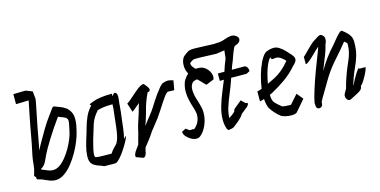

<svg xmlns="http://www.w3.org/2000/svg" viewBox="-73 -1086 2971 1501"><g transform="rotate(-15 1412.5 -336.0)"><path d="M230 28Q201 28 174 16Q147 4 123 -6Q117 -8 107.5 -10Q98 -12 89 -16H87L86 -33H87Q86 -34 84 -36Q82 -38 80 -39L73 -49Q74 -52 76 -57.5Q78 -63 80 -70Q90 -101 92.5 -135.5Q95 -170 102 -206Q113 -257 120 -292Q127 -327 132 -356.5Q137 -386 143.5 -420.5Q150 -455 160 -506L185 -629Q156 -628 127 -627Q98 -626 84 -626H82V-707H84Q89 -707 106 -707.5Q123 -708 144 -708.5Q165 -709 181 -709L233 -689H234L240 -629L239 -618Q237 -607 231 -574.5Q225 -542 214 -490Q204 -443 198 -410.5Q192 -378 187 -351Q182 -324 177 -295.5Q172 -267 164 -229Q169 -239 174 -248.5Q179 -258 184 -268Q214 -321 245 -374Q276 -427 312 -475Q332 -501 340.5 -514Q349 -527 354.5 -530.5Q360 -534 367 -531Q388 -523 410.5 -514.5Q433 -506 453 -492Q473 -478 487 -451Q499 -429 499 -393Q499 -368 494 -342.5Q489 -317 484 -297Q477 -266 460.5 -224Q444 -182 419 -138Q394 -94 364 -56.5Q334 -19 299.5 4.5Q265 28 230 28ZM230 -53Q258 -53 284.5 -71.5Q311 -90 335 -120Q359 -150 379 -185Q399 -220 412.5 -254Q426 -288 431 -314Q436 -340 440.5 -359Q445 -378 445 -393V-403Q444 -405 442.5 -407Q441 -409 439 -413Q435 -421 418 -428.5Q401 -436 373 -446Q348 -412 321.5 -372.5Q295 -333 271.5 -295.5Q248 -258 231 -228Q218 -204 209.5 -187.5Q201 -171 195 -157Q183 -127 169 -110Q155 -93 141 -88Q141 -84 140 -82Q141 -81 142 -81Q143 -81 144 -80Q163 -73 185 -63Q207 -53 230 -53Z M690 22Q670 22 647 21.5Q624 21 623 21Q607 13 585.5 6Q564 -1 548 -11Q530 -22 521.5 -41Q513 -60 515 -93Q517 -131 527 -168Q537 -205 542 -221Q555 -260 566.5 -303Q578 -346 596.5 -388Q615 -430 648 -465Q635 -471 638.5 -475Q642 -479 668 -489Q700 -501 737.5 -506Q775 -511 825 -511H827L826 -491L845 -512H846Q869 -512 869 -475Q869 -462 867 -450.5Q865 -439 864 -425Q862 -391 858 -357.5Q854 -324 850 -292Q847 -268 842 -225.5Q837 -183 827 -144Q844 -166 846 -162Q848 -158 838.5 -138Q829 -118 812 -90Q795 -62 775 -34.5Q755 -7 735 10Q722 21 715.5 21.5Q709 22 690 22ZM697 -59H703Q720 -85 736.5 -100.5Q753 -116 760 -126Q768 -139 774.5 -158.5Q781 -178 786.5 -210.5Q792 -243 797 -295Q800 -328 804.5 -361Q809 -394 810 -425V-430Q726 -430 682 -413L684 -412H685Q644 -368 627.5 -315Q611 -262 593 -202Q588 -181 580 -151.5Q572 -122 569 -93Q568 -80 569.5 -74.5Q571 -69 577 -64Q579 -64 592 -62Q605 -60 629 -60Q630 -60 653.5 -59.5Q677 -59 697 -59Z M935 37 881 17H880Q878 11 878 8Q878 -8 889 -25.5Q900 -43 911 -56.5Q922 -70 923 -74Q931 -106 939.5 -134.5Q948 -163 953 -188Q961 -224 971.5 -252.5Q982 -281 989 -306Q995 -326 1000.5 -346.5Q1006 -367 1012 -386Q957 -338 948 -334H946L923 -406H924Q934 -411 952.5 -426.5Q971 -442 1008 -475Q1025 -490 1038 -499.5Q1051 -509 1064 -515Q1083 -524 1089.5 -517Q1096 -510 1109 -493Q1122 -475 1120.5 -465Q1119 -455 1112 -452Q1105 -449 1101 -451Q1084 -418 1072 -384Q1062 -358 1055.5 -333Q1049 -308 1042 -284Q1035 -259 1028 -238.5Q1021 -218 1014 -199Q1040 -235 1066 -266.5Q1092 -298 1111 -329Q1118 -340 1133 -364Q1148 -388 1167.5 -415Q1187 -442 1205 -463.5Q1223 -485 1236 -489Q1248 -493 1256.5 -495Q1265 -497 1274 -497Q1283 -497 1292 -495Q1301 -493 1317 -488H1319L1305 -411L1254 -413Q1241 -409 1220.5 -380.5Q1200 -352 1157 -285Q1123 -231 1087 -188.5Q1051 -146 1025 -104L972 -36Q971 -30 969.5 -25.5Q968 -21 967 -17L966 -18Q966 1 957.5 19Q949 37 936 37Z M1377 0Q1356 0 1333.5 -12.5Q1311 -25 1295.5 -43.5Q1280 -62 1280 -81L1312 -98Q1328 -88 1334 -82Q1340 -76 1357 -78Q1371 -80 1373.5 -78Q1376 -76 1375 -75Q1427 -117 1427 -181Q1427 -186 1427 -189.5Q1427 -193 1425 -199Q1423 -216 1413.5 -244.5Q1404 -273 1396 -307.5Q1388 -342 1388 -378Q1388 -403 1394.5 -429.5Q1401 -456 1410 -469Q1428 -496 1444 -509Q1436 -523 1431 -540.5Q1426 -558 1426 -578Q1426 -586 1427.5 -598Q1429 -610 1431 -616Q1439 -639 1450.5 -649Q1462 -659 1458 -655Q1477 -670 1488.5 -676.5Q1500 -683 1515 -684.5Q1530 -686 1558 -685L1697 -680Q1749 -681 1773 -688V-689Q1777 -689 1795.5 -696Q1814 -703 1837.5 -706Q1861 -709 1879 -697Q1904 -681 1899 -659Q1894 -637 1857 -625H1856Q1850 -624 1843 -610Q1836 -596 1828.5 -577Q1821 -558 1815.5 -541.5Q1810 -525 1807 -517Q1800 -500 1793 -483Q1786 -466 1781 -449H1884Q1892 -449 1902 -437.5Q1912 -426 1912 -403L1884 -389H1837Q1818 -389 1799 -389Q1780 -389 1760 -390L1751 -363Q1736 -320 1715.5 -271.5Q1695 -223 1680 -176Q1665 -129 1665 -89Q1697 -111 1707 -120.5Q1717 -130 1717 -133.5Q1717 -137 1718 -141Q1719 -145 1732 -156Q1748 -169 1761.5 -180Q1775 -191 1786 -200L1817 -170Q1835 -170 1834 -161.5Q1833 -153 1826.5 -145Q1820 -137 1819 -137Q1804 -125 1791 -115Q1778 -105 1767 -95V-96Q1764 -87 1749 -71Q1734 -55 1715 -39Q1696 -23 1680 -12Q1669 -5 1659.5 -4.5Q1650 -4 1645 -2Q1632 4 1624 -13Q1618 -29 1614.5 -48Q1611 -67 1611 -88Q1611 -140 1627.5 -196Q1644 -252 1665.5 -303Q1687 -354 1701 -390Q1693 -390 1684.5 -389.5Q1676 -389 1668 -389V-449H1721Q1729 -475 1738 -499.5Q1747 -524 1757 -548L1764 -611L1697 -601L1558 -606Q1534 -606 1520.5 -605.5Q1507 -605 1492 -592Q1485 -588 1482.5 -586Q1480 -584 1481 -587Q1480 -584 1480 -578Q1480 -566 1488.5 -554Q1497 -542 1509 -530H1528Q1565 -530 1589 -509.5Q1613 -489 1622.5 -461.5Q1632 -434 1623 -413L1559 -387Q1559 -388 1553.5 -392.5Q1548 -397 1540 -406Q1537 -409 1529 -418Q1521 -427 1507 -440Q1506 -442 1503.5 -443.5Q1501 -445 1498 -447Q1465 -443 1455 -425Q1442 -406 1442 -378Q1442 -339 1457 -294.5Q1472 -250 1479 -212Q1480 -205 1480.5 -197Q1481 -189 1481 -181Q1481 -132 1460.5 -84.5Q1440 -37 1408 -11Q1394 0 1377 0Z M2140 16Q2116 16 2093 10.5Q2070 5 2059 -2Q2041 -15 2019 -38.5Q1997 -62 1986 -81L1984 -82Q1976 -97 1971.5 -118Q1967 -139 1965 -163Q1954 -159 1945 -156.5Q1936 -154 1932 -154H1930V-234H1932Q1935 -234 1945.5 -237.5Q1956 -241 1968 -245Q1975 -298 1990 -351Q2005 -404 2025.5 -446.5Q2046 -489 2067 -508Q2075 -515 2085 -519Q2095 -523 2111 -527Q2128 -530 2142 -530Q2164 -530 2186 -515.5Q2208 -501 2228 -480.5Q2248 -460 2263 -442Q2290 -412 2281 -391Q2276 -378 2266.5 -368.5Q2257 -359 2252 -354Q2206 -301 2153 -263.5Q2100 -226 2038 -192Q2034 -190 2018 -183Q2018 -164 2020 -153Q2022 -142 2027 -131Q2026 -127 2043.5 -109Q2061 -91 2081 -76L2089 -70Q2094 -69 2109 -67Q2124 -65 2140 -65H2157L2221 -137L2263 -86L2189 0H2190Q2177 16 2140 16ZM2025 -270Q2058 -285 2087.5 -300.5Q2117 -316 2147 -340.5Q2177 -365 2210 -405L2211 -407Q2198 -422 2178.5 -436Q2159 -450 2142 -450Q2137 -450 2129 -449.5Q2121 -449 2119 -448Q2106 -445 2101 -452.5Q2096 -460 2097 -466Q2081 -450 2067 -419Q2053 -388 2042.5 -349Q2032 -310 2025 -270Z M2623 14Q2609 21 2597.5 13Q2586 5 2582 -11Q2578 -27 2587 -43Q2596 -60 2600.5 -66.5Q2605 -73 2606 -77Q2612 -102 2619 -124Q2626 -146 2633 -166Q2647 -207 2660.5 -237.5Q2674 -268 2684.5 -294Q2695 -320 2701.5 -347.5Q2708 -375 2708 -411Q2708 -416 2704 -419.5Q2700 -423 2686 -435Q2680 -428 2668 -413Q2656 -398 2640 -379Q2599 -333 2570.5 -299.5Q2542 -266 2519 -233Q2496 -200 2469 -153Q2452 -122 2436 -97Q2420 -72 2409 -52Q2402 -39 2399.5 -33.5Q2397 -28 2395 -25Q2394 -21 2394 -18Q2394 -15 2394 -11Q2392 8 2378.5 15Q2365 22 2352.5 15.5Q2340 9 2340 -11V-17Q2338 -24 2340 -36Q2341 -40 2341.5 -43Q2342 -46 2343 -49Q2347 -72 2354 -93.5Q2361 -115 2365 -131Q2388 -204 2413.5 -272Q2439 -340 2463 -401Q2466 -409 2471 -422Q2476 -435 2480 -448H2479Q2471 -442 2454 -425.5Q2437 -409 2417 -389.5Q2397 -370 2379.5 -356Q2362 -342 2353 -342H2351V-402H2353Q2354 -402 2367 -415Q2380 -428 2397.5 -445.5Q2415 -463 2430 -477Q2445 -491 2449 -494Q2478 -513 2493.5 -523Q2509 -533 2518.5 -533Q2528 -533 2539 -521Q2550 -510 2550.5 -495Q2551 -480 2546.5 -467Q2542 -454 2538 -449H2539Q2535 -433 2532 -422.5Q2529 -412 2525.5 -401Q2522 -390 2515 -372Q2503 -342 2491.5 -313Q2480 -284 2469 -255Q2499 -306 2529 -347.5Q2559 -389 2600 -433Q2604 -438 2615 -451.5Q2626 -465 2640 -481.5Q2654 -498 2667 -510Q2680 -522 2687 -522H2689L2709 -507Q2717 -500 2729.5 -488Q2742 -476 2752 -457.5Q2762 -439 2762 -411Q2762 -349 2749 -304.5Q2736 -260 2718 -222Q2700 -184 2684 -139Q2675 -115 2669 -89Q2669 -89 2671 -85Q2676 -101 2688 -124Q2700 -147 2713.5 -168Q2727 -189 2736.5 -199.5Q2746 -210 2746 -199H2796Q2796 -189 2787 -168Q2778 -147 2765 -124Q2752 -101 2740.5 -85Q2729 -69 2723 -67Q2722 -48 2711.5 -37Q2701 -26 2680 -15.5Q2659 -5 2623 14Z"/></g></svg>

Font: Syne Tactile
Style: Regular
Weight: 400
Designer: Lucas Descroix
Foundry: Bonjour Monde
Version: Version 2.100; ttfautohint (v1.8.3)